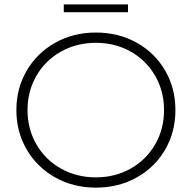

<svg xmlns="http://www.w3.org/2000/svg" viewBox="-20 -854 878 879"><path d="M55 -350Q55 -450 102.5 -531Q150 -612 233 -658.5Q316 -705 419 -705Q522 -705 605 -659Q688 -613 735.5 -532Q783 -451 783 -350Q783 -249 735.5 -168Q688 -87 605 -41Q522 5 419 5Q316 5 233 -41.5Q150 -88 102.5 -169Q55 -250 55 -350ZM731 -350Q731 -437 690 -507.5Q649 -578 578 -618Q507 -658 419 -658Q331 -658 259.5 -618Q188 -578 147 -507.5Q106 -437 106 -350Q106 -263 147 -192.5Q188 -122 259.5 -82Q331 -42 419 -42Q507 -42 578 -82Q649 -122 690 -192.5Q731 -263 731 -350ZM272 -834H566V-798H272Z"/></svg>

Font: Goldbeck Next Light
Style: Regular
Weight: 300
Designer: Julieta Ulanovsky
Foundry: Julieta Ulanovsky
Version: Version 7.200